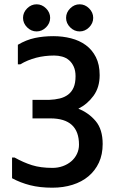

<svg xmlns="http://www.w3.org/2000/svg" viewBox="-20 -874 540 892"><path d="M150 -854Q175 -854 194 -835Q213 -816 213 -791Q213 -766 194 -747Q175 -728 150 -728Q125 -728 106 -747Q87 -766 87 -791Q87 -816 106 -835Q125 -854 150 -854ZM350 -854Q375 -854 394 -835Q413 -816 413 -791Q413 -766 394 -747Q375 -728 350 -728Q325 -728 306 -747Q287 -766 287 -791Q287 -816 306 -835Q325 -854 350 -854ZM223 -2Q165 -2 120 -13.5Q75 -25 36 -46V-142H48Q89 -119 129 -106.5Q169 -94 224 -94Q249 -94 271.5 -102Q294 -110 311 -124.5Q328 -139 337.5 -159Q347 -179 347 -202Q347 -324 214 -324H131V-410H208Q235 -411 257.5 -416.5Q280 -422 296.5 -434.5Q313 -447 322 -467.5Q331 -488 331 -520Q331 -546 322.5 -564.5Q314 -583 300.5 -594.5Q287 -606 269 -611Q251 -616 232 -616Q143 -616 74 -575H63V-666Q102 -689 142 -697.5Q182 -706 228 -706Q271 -706 310 -696Q349 -686 378.5 -664.5Q408 -643 425.5 -608.5Q443 -574 443 -525Q443 -468 414.5 -429Q386 -390 344 -369Q392 -350 424.5 -311.5Q457 -273 457 -205Q457 -156 439.5 -118.5Q422 -81 391 -55Q360 -29 317 -15.5Q274 -2 223 -2Z"/></svg>

Font: D2Coding ligature
Style: Bold
Weight: 700
Monospace: yes
Designer: Yong-Rak Park; Jeong-Hwan Yoon; Sang-Min Lee;
Foundry: NHN Corporation
Version: Version 1.3.2; Build 20180524